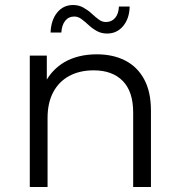

<svg xmlns="http://www.w3.org/2000/svg" viewBox="-20 -747 716 767"><path d="M367 -530Q431 -530 479.5 -505.5Q528 -481 555.5 -431Q583 -381 583 -305V0H512V-298Q512 -381 470.5 -423.5Q429 -466 354 -466Q298 -466 256.5 -443.5Q215 -421 192.5 -378.5Q170 -336 170 -276V0H99V-525H167V-429Q192 -471 236 -498Q291 -530 367 -530ZM408 -613Q385 -613 367 -623Q349 -633 334.5 -646.5Q320 -660 306 -670.5Q292 -681 277 -681Q254 -681 240.5 -664Q227 -647 225 -617H182Q184 -667 208.5 -697Q233 -727 272 -727Q295 -727 313.5 -716.5Q332 -706 346.5 -692.5Q361 -679 374.5 -669Q388 -659 403 -659Q426 -659 440 -675.5Q454 -692 455 -721H498Q497 -673 472 -643Q447 -613 408 -613Z"/></svg>

Font: Modern
Style: Small
Weight: 400
Designer: Julieta Ulanovsky
Foundry: Julieta Ulanovsky
Version: Version 8.000